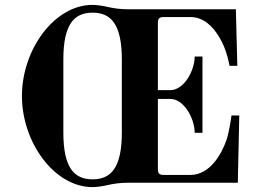

<svg xmlns="http://www.w3.org/2000/svg" viewBox="-20 -750 1054 788"><path d="M70 -356C70 -167 202 18 360 18C379 18 408 13 424 9C443 5 470 0 502 0H956L962 -276H930C930 -276 922 -211 909 -174C890 -120 843 -32 761 -32H652C634 -32 628 -38 628 -56V-344H679C735 -344 779 -264 779 -205H811V-518H779C779 -460 735 -380 679 -380H628V-656C628 -674 634 -680 652 -680H762C814 -680 854 -643 882 -594C912 -544 922 -480 922 -480H954L948 -712H502C470 -712 443 -717 424 -721C408 -725 379 -730 360 -730C202 -730 70 -545 70 -356ZM240 -206V-506C240 -650 284 -698 360 -698C436 -698 480 -650 480 -506V-206C480 -62 436 -14 360 -14C284 -14 240 -62 240 -206Z"/></svg>

Font: Old Standard
Style: Bold
Weight: 700
Designer: Alexey Kryukov <alexios@thessalonica.org.ru>
Version: Version 2.0.2